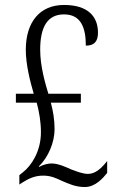

<svg xmlns="http://www.w3.org/2000/svg" viewBox="-20 -744 473 774"><path d="M322 10C365 10 396 -27 412 -47V-95C391 -68 366 -43 335 -43C315 -43 291 -52 267 -61C247 -70 215 -85 189 -85C175 -85 158 -82 137 -71V-74C175 -110 200 -171 200 -223C200 -262 194 -296 185 -330H306V-366H175C162 -409 142 -477 142 -544C142 -633 170 -686 238 -686C306 -686 326 -633 326 -560C357 -560 375 -574 375 -612C375 -678 334 -724 238 -724C142 -724 84 -657 84 -543C84 -485 101 -417 116 -366H44V-330H128C138 -293 145 -252 145 -211C145 -133 106 -76 73 -50L58 -38V0L70 -8C97 -25 121 -36 154 -36C185 -36 206 -26 229 -15C258 -3 284 10 322 10Z"/></svg>

Font: Noto Serif Thai ExtraCondensed Light
Style: Regular
Weight: 300
Width: 2
Designer: Monotype Design Team
Foundry: Monotype Imaging Inc.
Version: Version 2.002